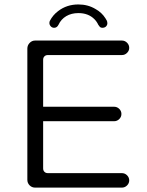

<svg xmlns="http://www.w3.org/2000/svg" viewBox="-20 -856 663 867"><path d="M224.6 -730.5Q237.3 -730.5 244.1 -744.1Q255.9 -769.5 279.3 -783.2Q302.7 -796.9 334 -796.9Q378.9 -796.9 406.2 -769.5Q417 -758.8 423.8 -744.1Q426.8 -739.3 430.7 -734.9Q434.6 -730.5 441.4 -730.5Q453.1 -730.5 459 -736.8Q464.8 -743.2 464.8 -750.5Q464.8 -757.8 462.4 -762.7Q460 -767.6 456.1 -773.4Q439.5 -799.8 411.1 -815.4Q377 -835.9 334 -835.9Q281.2 -835.9 242.2 -805.7Q218.8 -788.1 205.1 -761.7Q203.1 -757.8 203.1 -752Q203.1 -743.2 210 -736.3Q215.8 -730.5 224.6 -730.5ZM138.7 -8.8H530.3Q543.9 -8.8 553.7 -18.6Q563.5 -28.3 563.5 -41.5Q563.5 -54.7 553.7 -64.5Q543.9 -74.2 530.3 -74.2H196.3Q186.5 -74.2 180.7 -80.1Q174.8 -85.9 174.8 -95.7V-308.6H495.1Q508.8 -308.6 518.6 -318.4Q528.3 -328.1 528.3 -341.3Q528.3 -354.5 518.6 -364.3Q508.8 -374 495.1 -374H174.8V-585.9Q174.8 -595.7 180.7 -601.6Q186.5 -607.4 196.3 -607.4H530.3Q543.9 -607.4 553.7 -617.2Q563.5 -627 563.5 -639.6Q563.5 -653.3 553.7 -663.1Q543.9 -672.9 530.3 -672.9H138.7Q124 -672.9 113.8 -662.1Q103.5 -651.4 103.5 -636.7V-43.9Q103.5 -29.3 113.8 -19Q124 -8.8 138.7 -8.8Z"/></svg>

Font: FakePearl
Style: ExtraLight
Weight: 300
Version: Version 1.2